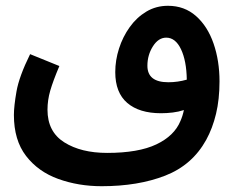

<svg xmlns="http://www.w3.org/2000/svg" viewBox="-20 -455 817 663"><path d="M331 188Q251 188 181.5 163Q112 138 70 83.5Q28 29 28 -58Q28 -88 37 -139.5Q46 -191 84 -268L185 -227Q163 -175 153.5 -142Q144 -109 144 -76Q144 0 202 36.5Q260 73 350 73Q458 73 520 43.5Q582 14 603 -37Q611 -55 615 -75Q597 -69 576.5 -66.5Q556 -64 536 -64Q461 -64 419.5 -99.5Q378 -135 378 -206Q378 -247 391 -287.5Q404 -328 428 -361.5Q452 -395 485.5 -415Q519 -435 560 -435Q617 -435 657 -399.5Q697 -364 717.5 -304.5Q738 -245 738 -174Q738 -112 726 -62Q714 -12 692 28Q644 115 550.5 151.5Q457 188 331 188ZM489 -228Q489 -171 561 -171Q594 -171 625 -180Q624 -245 605 -285Q586 -325 554 -325Q527 -325 508 -295Q489 -265 489 -228Z"/></svg>

Font: Noto Sans Arabic UI SmCn SmBd
Style: Regular
Weight: 600
Width: 4
Designer: Monotype Design Team, Nadine Chahine and Nizar Qandah
Foundry: Monotype Imaging Inc.
Version: Version 2.010; ttfautohint (v1.8.4.7-5d5b)